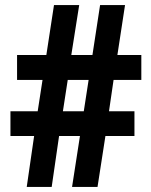

<svg xmlns="http://www.w3.org/2000/svg" viewBox="-20 -734 592 754"><path d="M426 -420 408 -297H508V-200H394L363 0H263L294 -200H212L183 0H85L114 -200H21V-297H128L147 -420H47V-518H162L192 -714H291L260 -518H343L373 -714H471L441 -518H535V-420ZM227 -297H309L328 -420H246Z"/></svg>

Font: Noto Sans Arabic Cond
Style: Bold
Weight: 700
Width: 3
Designer: Monotype Design Team, Nadine Chahine, Nizar Qandah and Khaled Hosny
Foundry: Monotype Imaging Inc.
Version: Version 2.012; ttfautohint (v1.8.4.7-5d5b)